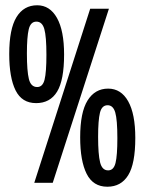

<svg xmlns="http://www.w3.org/2000/svg" viewBox="-20 -693 547 728"><path d="M117 -302Q63 -302 39 -350.5Q15 -399 15 -488Q15 -583 42.5 -628Q70 -673 121 -673Q169 -673 196 -625Q223 -577 223 -486Q223 -389 196.5 -345.5Q170 -302 117 -302ZM110 0 322 -660H393L180 0ZM121 -363Q142 -363 149 -391Q156 -419 156 -485Q156 -555 148 -583Q140 -611 118 -611Q96 -611 89 -582Q82 -553 82 -490Q82 -424 89.5 -393.5Q97 -363 121 -363ZM387 15Q333 15 308.5 -34Q284 -83 284 -172Q284 -267 312 -312Q340 -357 390 -357Q439 -357 466 -309Q493 -261 493 -170Q493 -72 466 -28.5Q439 15 387 15ZM390 -47Q411 -47 418 -75Q425 -103 425 -169Q425 -239 417 -266.5Q409 -294 388 -294Q366 -294 359 -265.5Q352 -237 352 -174Q352 -108 359.5 -77.5Q367 -47 390 -47Z"/></svg>

Font: Bricolage Grotesque 48pt Condensed Light
Style: Regular
Weight: 300
Width: 3
Designer: Mathieu Triay
Foundry: Atelier Triay
Version: Version 1.000; ttfautohint (v1.8.4.7-5d5b);gftools[0.9.32]